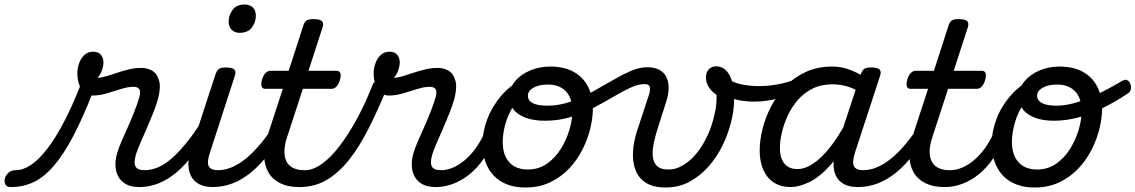

<svg xmlns="http://www.w3.org/2000/svg" viewBox="-197 -815 5050 854"><path d="M-148 17Q-167 17 -173 5.5Q-179 -6 -175.5 -20.5Q-172 -35 -159.5 -46.5Q-147 -58 -128 -58Q-94 -58 -59 -81.5Q-24 -105 13 -153Q50 -201 87.5 -272.5Q125 -344 163 -441L220 -415Q173 -294 129.5 -211Q86 -128 42.5 -77.5Q-1 -27 -47.5 -5Q-94 17 -148 17ZM423 17Q386 17 363 4Q340 -9 328.5 -31Q317 -53 316.5 -81.5Q316 -110 326 -140Q332 -160 344.5 -188.5Q357 -217 371.5 -249.5Q386 -282 399.5 -316Q413 -350 422 -380Q430 -409 422 -419Q414 -429 397 -429Q372 -429 341 -419Q310 -409 277 -399.5Q244 -390 214 -390Q192 -390 177 -404.5Q162 -419 154.5 -441Q147 -463 147 -488Q147 -512 155 -534Q163 -556 178.5 -570.5Q194 -585 217 -585Q241 -585 252 -571Q263 -557 263 -538Q263 -522 256.5 -503Q250 -484 237 -469Q252 -469 274.5 -475.5Q297 -482 323 -491Q349 -500 377 -506.5Q405 -513 431 -513Q460 -513 481.5 -499.5Q503 -486 511 -455Q519 -424 505 -372Q497 -344 483.5 -310.5Q470 -277 455.5 -243.5Q441 -210 428 -180.5Q415 -151 408 -129Q397 -92 405.5 -75Q414 -58 446 -58Q460 -58 466 -46.5Q472 -35 469.5 -20.5Q467 -6 455.5 5.5Q444 17 423 17Z M423 17Q409 17 402.5 5.5Q396 -6 398.5 -20.5Q401 -35 413 -46.5Q425 -58 446 -58Q476 -58 506.5 -71Q537 -84 568 -111.5Q599 -139 632.5 -180Q666 -221 701 -277Q710 -290 722 -289Q734 -288 740.5 -278.5Q747 -269 741 -257Q705 -187 667 -135Q629 -83 589.5 -49.5Q550 -16 508.5 0.5Q467 17 423 17Z M750 17Q713 17 688.5 4Q664 -9 652.5 -32.5Q641 -56 641 -86Q641 -116 653 -152L761 -483Q768 -503 777.5 -509Q787 -515 806 -515Q837 -515 845.5 -505.5Q854 -496 847 -476L739 -143Q722 -95 731 -76.5Q740 -58 773 -58Q787 -58 793 -46.5Q799 -35 796.5 -20.5Q794 -6 782.5 5.5Q771 17 750 17ZM868 -669Q848 -669 834 -682Q820 -695 820 -720Q820 -747 837.5 -771Q855 -795 892 -795Q913 -795 927 -782.5Q941 -770 941 -744Q941 -717 923.5 -693Q906 -669 868 -669Z M749 17Q735 17 728.5 5.5Q722 -6 724.5 -20.5Q727 -35 739 -46.5Q751 -58 772 -58Q803 -58 834 -71Q865 -84 897 -110Q929 -136 962 -175.5Q995 -215 1029 -268Q1038 -282 1049.5 -281Q1061 -280 1068 -270.5Q1075 -261 1070 -249Q1035 -181 997.5 -131Q960 -81 919.5 -48Q879 -15 836.5 1Q794 17 749 17Z M1133 17Q1084 17 1049.5 0Q1015 -17 997 -48Q979 -79 978 -121.5Q977 -164 994 -215L1061 -420H982Q971 -420 967 -430Q963 -440 968 -460Q974 -480 984 -490Q994 -500 1004 -500H1087L1151 -698Q1157 -718 1166.5 -724Q1176 -730 1196 -730Q1227 -730 1235.5 -720.5Q1244 -711 1237 -691L1175 -500H1301Q1312 -500 1316.5 -490.5Q1321 -481 1315 -460Q1310 -441 1300 -430.5Q1290 -420 1279 -420H1150L1080 -205Q1068 -169 1068 -141Q1068 -113 1078.5 -94.5Q1089 -76 1109 -67Q1129 -58 1157 -58Q1171 -58 1176.5 -46.5Q1182 -35 1180 -20.5Q1178 -6 1166 5.5Q1154 17 1133 17Z M1136 17Q1117 17 1111 5.5Q1105 -6 1109.5 -20.5Q1114 -35 1127 -46.5Q1140 -58 1159 -58Q1196 -58 1235.5 -86.5Q1275 -115 1314.5 -167Q1354 -219 1391.5 -288Q1429 -357 1461 -439Q1465 -450 1476.5 -452.5Q1488 -455 1500.5 -451.5Q1513 -448 1520 -439.5Q1527 -431 1522 -418Q1481 -319 1440 -238.5Q1399 -158 1353 -101Q1307 -44 1254 -13.5Q1201 17 1136 17Z M1741 17Q1704 17 1681 4Q1658 -9 1646.5 -31Q1635 -53 1634.5 -81.5Q1634 -110 1644 -140Q1650 -160 1662.5 -188.5Q1675 -217 1689.5 -249.5Q1704 -282 1717.5 -316Q1731 -350 1740 -380Q1748 -409 1740 -419Q1732 -429 1715 -429Q1690 -429 1659 -419Q1628 -409 1595 -399.5Q1562 -390 1532 -390Q1510 -390 1495 -404.5Q1480 -419 1472.5 -441Q1465 -463 1465 -488Q1465 -512 1473 -534Q1481 -556 1496.5 -570.5Q1512 -585 1535 -585Q1559 -585 1570 -571Q1581 -557 1581 -538Q1581 -522 1574.5 -503Q1568 -484 1555 -469Q1570 -469 1592.5 -475.5Q1615 -482 1641 -491Q1667 -500 1695 -506.5Q1723 -513 1749 -513Q1778 -513 1799.5 -499.5Q1821 -486 1829 -455Q1837 -424 1823 -372Q1815 -344 1801.5 -310.5Q1788 -277 1773.5 -243.5Q1759 -210 1746 -180.5Q1733 -151 1726 -129Q1715 -92 1723.5 -75Q1732 -58 1764 -58Q1778 -58 1784 -46.5Q1790 -35 1787.5 -20.5Q1785 -6 1773.5 5.5Q1762 17 1741 17Z M1741 17Q1727 17 1720.5 5.5Q1714 -6 1716.5 -20.5Q1719 -35 1731 -46.5Q1743 -58 1764 -58Q1790 -58 1816.5 -69Q1843 -80 1869 -101.5Q1895 -123 1917 -153Q1939 -183 1956 -220Q1961 -235 1973.5 -234.5Q1986 -234 1995.5 -224.5Q2005 -215 2001 -201Q1983 -150 1955 -109.5Q1927 -69 1893 -41Q1859 -13 1820 2Q1781 17 1741 17Z M2140 19Q2078 19 2035 -6Q1992 -31 1970.5 -75.5Q1949 -120 1949 -176Q1949 -228 1970 -284Q1991 -340 2031.5 -388Q2072 -436 2131 -465Q2190 -494 2267 -494Q2285 -494 2287.5 -483Q2290 -472 2283.5 -461Q2277 -450 2264 -450Q2219 -450 2182.5 -432.5Q2146 -415 2119.5 -386.5Q2093 -358 2074.5 -322.5Q2056 -287 2047.5 -250.5Q2039 -214 2039 -183Q2039 -144 2052.5 -116.5Q2066 -89 2091 -75Q2116 -61 2150 -61Q2199 -61 2236 -87Q2273 -113 2298 -153.5Q2323 -194 2336 -238.5Q2349 -283 2349 -321Q2349 -360 2336 -386Q2323 -412 2298.5 -425.5Q2274 -439 2241 -439Q2222 -439 2214 -451Q2206 -463 2208 -479Q2210 -495 2220.5 -507Q2231 -519 2250 -519Q2312 -519 2354.5 -495.5Q2397 -472 2418.5 -429.5Q2440 -387 2440 -331Q2440 -291 2428.5 -243.5Q2417 -196 2393.5 -149.5Q2370 -103 2334 -65Q2298 -27 2249.5 -4Q2201 19 2140 19Z M2226 -278Q2176 -278 2140.5 -291.5Q2105 -305 2086.5 -328.5Q2068 -352 2068 -382Q2068 -422 2093.5 -453Q2119 -484 2161 -501.5Q2203 -519 2250 -519Q2269 -519 2277 -507Q2285 -495 2283 -479Q2281 -463 2270.5 -451Q2260 -439 2241 -439Q2201 -439 2176 -425Q2151 -411 2151 -389Q2151 -375 2160.5 -365Q2170 -355 2190 -350Q2210 -345 2238 -345Q2289 -345 2338.5 -362Q2388 -379 2435 -405Q2482 -431 2525.5 -456.5Q2569 -482 2608 -499Q2647 -516 2681 -516Q2700 -516 2707.5 -504.5Q2715 -493 2713 -478.5Q2711 -464 2700.5 -452.5Q2690 -441 2671 -441Q2641 -441 2606 -424.5Q2571 -408 2530.5 -384Q2490 -360 2443 -335.5Q2396 -311 2342 -294.5Q2288 -278 2226 -278Z M2764 19Q2709 19 2676 -2Q2643 -23 2629.5 -59Q2616 -95 2618.5 -139.5Q2621 -184 2636 -231L2691 -398Q2697 -419 2692.5 -430Q2688 -441 2671 -441Q2656 -441 2648.5 -452.5Q2641 -464 2642 -478.5Q2643 -493 2652.5 -504.5Q2662 -516 2681 -516Q2714 -516 2735.5 -504.5Q2757 -493 2767 -472Q2777 -451 2777 -424Q2777 -397 2767 -365L2730 -249Q2720 -219 2712.5 -186Q2705 -153 2706 -125Q2707 -97 2723 -79Q2739 -61 2777 -61Q2803 -61 2827 -72.5Q2851 -84 2873.5 -104Q2896 -124 2914.5 -150.5Q2933 -177 2947.5 -207Q2962 -237 2971 -268Q2979 -293 2985 -324Q2991 -355 2990 -393Q2966 -410 2954.5 -429Q2943 -448 2943 -471Q2943 -493 2955.5 -506.5Q2968 -520 2989 -520Q3006 -520 3020.5 -511Q3035 -502 3046 -484Q3057 -466 3062.5 -437.5Q3068 -409 3068 -370Q3068 -325 3055 -272.5Q3042 -220 3017 -168.5Q2992 -117 2954.5 -74.5Q2917 -32 2869.5 -6.5Q2822 19 2764 19Z M3158 -363Q3117 -363 3081.5 -371Q3046 -379 3009 -402Q3003 -405 3004 -417Q3005 -429 3009.5 -442.5Q3014 -456 3021.5 -463.5Q3029 -471 3036 -466Q3063 -448 3100 -440Q3137 -432 3176 -432Q3215 -432 3252 -438Q3289 -444 3323 -455.5Q3357 -467 3387 -484Q3394 -488 3397 -475.5Q3400 -463 3398 -448Q3396 -433 3386 -428Q3332 -398 3274.5 -380.5Q3217 -363 3158 -363Z M3320 17Q3277 17 3246 -2.5Q3215 -22 3198.5 -59Q3182 -96 3182 -146Q3182 -190 3194.5 -241Q3207 -292 3232.5 -341Q3258 -390 3296.5 -430.5Q3335 -471 3387 -495Q3439 -519 3505 -519Q3548 -519 3589 -502.5Q3630 -486 3663 -461L3650 -392Q3607 -420 3573.5 -430Q3540 -440 3507 -440Q3456 -440 3417.5 -421Q3379 -402 3351.5 -370Q3324 -338 3306.5 -300Q3289 -262 3280.5 -224.5Q3272 -187 3272 -157Q3272 -126 3281 -105.5Q3290 -85 3307 -74Q3324 -63 3349 -63Q3384 -63 3421 -88Q3458 -113 3495.5 -160.5Q3533 -208 3567 -273L3589 -229Q3545 -134 3496 -80Q3447 -26 3401.5 -4.5Q3356 17 3320 17ZM3619 17Q3581 17 3557 4Q3533 -9 3521.5 -32.5Q3510 -56 3510.5 -86.5Q3511 -117 3522 -152L3631 -483Q3638 -503 3647.5 -509Q3657 -515 3676 -515Q3707 -515 3715.5 -505.5Q3724 -496 3717 -476L3608 -143Q3592 -95 3601 -76.5Q3610 -58 3642 -58Q3656 -58 3661.5 -46.5Q3667 -35 3665 -20.5Q3663 -6 3651.5 5.5Q3640 17 3619 17Z M3619 17Q3605 17 3598.5 5.5Q3592 -6 3594.5 -20.5Q3597 -35 3609 -46.5Q3621 -58 3642 -58Q3673 -58 3704 -71Q3735 -84 3767 -110Q3799 -136 3832 -175.5Q3865 -215 3899 -268Q3908 -282 3919.5 -281Q3931 -280 3938 -270.5Q3945 -261 3940 -249Q3905 -181 3867.5 -131Q3830 -81 3789.5 -48Q3749 -15 3706.5 1Q3664 17 3619 17Z M4003 17Q3954 17 3919.5 0Q3885 -17 3867 -48Q3849 -79 3848 -121.5Q3847 -164 3864 -215L3931 -420H3852Q3841 -420 3837 -430Q3833 -440 3838 -460Q3844 -480 3854 -490Q3864 -500 3874 -500H3957L4021 -698Q4027 -718 4036.5 -724Q4046 -730 4066 -730Q4097 -730 4105.5 -720.5Q4114 -711 4107 -691L4045 -500H4171Q4182 -500 4186.5 -490.5Q4191 -481 4185 -460Q4180 -441 4170 -430.5Q4160 -420 4149 -420H4020L3950 -205Q3938 -169 3938 -141Q3938 -113 3948.5 -94.5Q3959 -76 3979 -67Q3999 -58 4027 -58Q4041 -58 4046.5 -46.5Q4052 -35 4050 -20.5Q4048 -6 4036 5.5Q4024 17 4003 17Z M4006 17Q3992 17 3985.5 5.5Q3979 -6 3981.5 -20.5Q3984 -35 3996 -46.5Q4008 -58 4029 -58Q4055 -58 4081.5 -69Q4108 -80 4134 -101.5Q4160 -123 4182 -153Q4204 -183 4221 -220Q4226 -235 4238.5 -234.5Q4251 -234 4260.5 -224.5Q4270 -215 4266 -201Q4248 -150 4220 -109.5Q4192 -69 4158 -41Q4124 -13 4085 2Q4046 17 4006 17Z M4405 19Q4343 19 4300 -6Q4257 -31 4235.5 -75.5Q4214 -120 4214 -176Q4214 -229 4235 -285Q4256 -341 4297 -388.5Q4338 -436 4397 -465Q4456 -494 4532 -494L4530 -450Q4472 -450 4429.5 -424.5Q4387 -399 4359 -358Q4331 -317 4317.5 -271Q4304 -225 4304 -183Q4304 -144 4317.5 -116.5Q4331 -89 4356 -75Q4381 -61 4415 -61Q4464 -61 4501 -87Q4538 -113 4563 -153.5Q4588 -194 4601 -238.5Q4614 -283 4614 -321Q4614 -360 4601 -386Q4588 -412 4563.5 -425.5Q4539 -439 4506 -439Q4466 -439 4441 -425Q4416 -411 4416 -389Q4416 -375 4426 -365Q4436 -355 4455.5 -350Q4475 -345 4503 -345Q4541 -345 4585 -357.5Q4629 -370 4681 -394.5Q4733 -419 4794 -455Q4807 -463 4816.5 -458.5Q4826 -454 4830.5 -442.5Q4835 -431 4833 -419Q4831 -407 4821 -400Q4757 -358 4700 -330.5Q4643 -303 4591.5 -290.5Q4540 -278 4491 -278Q4441 -278 4406 -291.5Q4371 -305 4352.5 -328.5Q4334 -352 4334 -382Q4334 -422 4359.5 -453Q4385 -484 4426.5 -501.5Q4468 -519 4515 -519Q4577 -519 4619.5 -495.5Q4662 -472 4683.5 -429.5Q4705 -387 4705 -331Q4705 -291 4693.5 -243.5Q4682 -196 4658.5 -149.5Q4635 -103 4599 -65Q4563 -27 4514.5 -4Q4466 19 4405 19Z"/></svg>

Font: Playwrite CO
Style: Regular
Weight: 400
Designer: Veronika Burian, José Scaglione
Foundry: TypeTogether
Version: Version 1.000